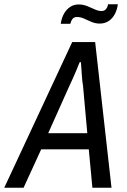

<svg xmlns="http://www.w3.org/2000/svg" viewBox="-59 -884 598 904"><path d="M-39 0 281 -686H389L466 0H376L359 -181H135L52 0ZM168 -257H352L332 -479Q330 -490 328.5 -504Q327 -518 326 -534Q325 -550 324 -564.5Q323 -579 322 -591H316Q310 -575 301 -554Q292 -533 283 -512.5Q274 -492 267 -478ZM227 -772Q231 -800 242.5 -820Q254 -840 271.5 -851.5Q289 -863 311 -863Q332 -863 351 -855.5Q370 -848 387 -840Q404 -832 419 -832Q432 -832 439.5 -840.5Q447 -849 450 -864H496Q492 -836 480.5 -815.5Q469 -795 451 -784Q433 -773 411 -773Q390 -773 371.5 -781Q353 -789 336.5 -796.5Q320 -804 303 -804Q290 -804 283 -795.5Q276 -787 272 -772Z"/></svg>

Font: Archivo Condensed
Style: Italic
Weight: 400
Width: 3
Italic angle: -10°
Designer: Hector Gatti
Foundry: Omnibus-Type
Version: Version 2.001